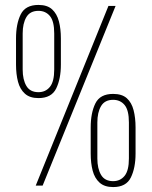

<svg xmlns="http://www.w3.org/2000/svg" viewBox="-20 -753 615 779"><path d="M125 0 420 -729H449L153 0ZM136 -355Q101 -355 81 -373Q61 -391 53 -421.5Q45 -452 45 -491V-597Q45 -656 64 -694.5Q83 -733 136 -733Q172 -733 191.5 -715Q211 -697 219 -666.5Q227 -636 227 -597V-491Q227 -433 208 -394Q189 -355 136 -355ZM136 -379Q165 -379 182.5 -400.5Q200 -422 200 -471V-617Q200 -667 182.5 -688Q165 -709 136 -709Q102 -709 87 -683.5Q72 -658 72 -617V-471Q72 -430 87 -404.5Q102 -379 136 -379ZM439 6Q404 6 384 -12Q364 -30 356 -60.5Q348 -91 348 -130V-236Q348 -295 367 -333.5Q386 -372 439 -372Q475 -372 494.5 -354.5Q514 -337 522 -306Q530 -275 530 -236V-130Q530 -72 511 -33Q492 6 439 6ZM439 -18Q468 -18 485.5 -39.5Q503 -61 503 -110V-256Q503 -306 485.5 -327Q468 -348 439 -348Q405 -348 390 -322.5Q375 -297 375 -256V-110Q375 -69 390 -43.5Q405 -18 439 -18Z"/></svg>

Font: Hubot Sans Condensed ExtraLight
Style: Regular
Weight: 200
Width: 3
Designer: Deni Anggara
Foundry: GitHub, Inc., Subsidiary of Microsoft Corporation
Version: Version 2.000